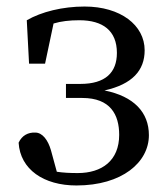

<svg xmlns="http://www.w3.org/2000/svg" viewBox="-20 -554 511 588"><path d="M69 -359H118L144 -482C167 -489 193 -492 223 -492C295 -492 338 -460 338 -392C338 -332 303 -297 226 -297H182V-254H232C318 -254 345 -203 345 -141C345 -62 292 -24 218 -24C194 -24 174 -25 154 -28L136 -94C127 -125 110 -148 88 -148C66 -149 47 -139 37 -117C42 -35 114 14 214 14C354 14 436 -57 436 -140C436 -210 390 -259 300 -277C385 -296 423 -338 423 -400C423 -477 349 -534 239 -534C172 -534 107 -518 62 -492Z"/></svg>

Font: Noto Serif CJK JP Medium
Style: Regular
Weight: 500
Designer: Ryoko NISHIZUKA 西塚涼子 (kana & ideographs); Frank Grießhammer (Latin, Greek & Cyrillic); Wenlong ZHANG 张文龙 (bopomofo); San
Foundry: Adobe Systems Incorporated
Version: Version 1.000;PS 1;hotconv 16.6.53;makeotf.lib2.5.65590